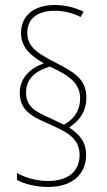

<svg xmlns="http://www.w3.org/2000/svg" viewBox="-20 -780 426 767"><path d="M59 -409C59 -341 106 -315 164 -290C234 -258 298 -235 298 -161C298 -99 256 -57 172 -57C126 -57 80 -70 48 -89V-61C75 -46 123 -33 172 -33C271 -33 324 -86 324 -161C324 -213 298 -243 256 -271C294 -295 325 -332 325 -390C325 -468 270 -494 200 -531C137 -564 89 -589 89 -649C89 -708 133 -737 199 -737C241 -737 280 -724 302 -712L314 -733C285 -748 244 -760 199 -760C111 -760 64 -713 64 -649C64 -589 104 -557 155 -527C104 -509 59 -471 59 -409ZM84 -410C84 -471 130 -499 179 -514C261 -477 300 -445 300 -387C300 -333 268 -298 235 -282L178 -309C121 -334 84 -355 84 -410Z"/></svg>

Font: Noto Sans Lao Condensed Thin
Style: Regular
Weight: 100
Width: 3
Designer: Monotype Design Team
Foundry: Monotype Imaging Inc.
Version: Version 2.003